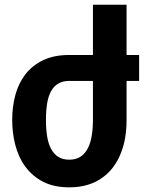

<svg xmlns="http://www.w3.org/2000/svg" viewBox="-20 -780 642 814"><path d="M273.9 14.2Q208 14.2 162.6 -9.5Q117.2 -33.2 87.9 -72.8Q72.8 -93.3 62 -116.9Q51.3 -140.6 44.7 -166Q38.1 -191.4 34.9 -218.3Q31.7 -245.1 31.7 -272Q31.7 -328.1 45.2 -377.7Q58.6 -427.2 87.9 -465.3Q117.2 -502.9 163.1 -524.9Q209 -546.9 273.9 -546.9H374V-759.8H516.6V-546.9H569.8V-437H516.6V-272Q516.6 -233.9 511 -198.7Q505.4 -163.6 492.7 -131.3Q480 -98.6 460.2 -72Q440.4 -45.4 414.1 -26.9Q387.2 -7.3 352.5 3.4Q317.9 14.2 273.9 14.2ZM273.4 -103Q302.2 -103 321.3 -115.7Q340.3 -128.4 352.1 -150.9Q363.8 -173.3 368.9 -204.3Q374 -235.4 374 -272V-437H273.9Q246.1 -437 227.1 -425.8Q208 -414.6 196.3 -393.1Q184.6 -371.6 179.7 -340.8Q174.8 -310.1 174.8 -272Q174.8 -233.9 179.7 -202.6Q184.6 -171.4 196.3 -149.4Q208 -127 227.1 -115Q246.1 -103 273.4 -103Z"/></svg>

Font: Hack
Style: Bold
Weight: 700
Monospace: yes
Designer: Christopher Simpkins
Foundry: Christopher Simpkins
Version: Version 2.017